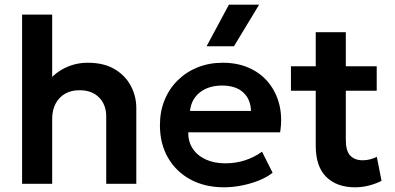

<svg xmlns="http://www.w3.org/2000/svg" viewBox="-20 -782 1679 817"><path d="M74 0V-720H202V-394.5L175.5 -424.5Q208.5 -469 254.5 -492Q300.5 -515 353.5 -515Q422.5 -515 468.2 -487.5Q514 -460 537 -416Q560 -372 560 -323V0H432V-286.5Q432 -336 401.8 -367Q371.5 -398 319 -398Q284 -398.5 257.5 -383.5Q231 -368.5 216.5 -340.8Q202 -313 202 -276V0Z M933.5 15Q852 15 790.5 -18.2Q729 -51.5 694.8 -111Q660.5 -170.5 660.5 -249.5Q660.5 -307.5 680.2 -356Q700 -404.5 736.2 -440.2Q772.5 -476 821.2 -495.5Q870 -515 928 -515Q991 -515 1040.5 -492.8Q1090 -470.5 1122.8 -430.2Q1155.5 -390 1168.8 -336.2Q1182 -282.5 1172 -219H781Q780.5 -179.5 799.8 -150Q819 -120.5 854.8 -103.8Q890.5 -87 939 -87Q982 -87 1021.5 -99.5Q1061 -112 1095 -136.5L1140 -47Q1116.5 -28 1081.5 -14Q1046.5 0 1007.8 7.5Q969 15 933.5 15ZM788.5 -310H1048Q1046.5 -360.5 1014.5 -389.2Q982.5 -418 925 -418Q868 -418 831 -389.2Q794 -360.5 788.5 -310ZM859 -585 954 -762H1082.5L975.5 -585Z M1490.5 15Q1413.5 15 1368.5 -29Q1323.5 -73 1323.5 -162V-645H1451.5V-500H1583V-396H1451.5V-187.5Q1451.5 -139.5 1470.5 -119.8Q1489.5 -100 1523 -100Q1540 -100 1555.2 -104Q1570.5 -108 1583.5 -114.5L1603.5 -12.5Q1581.5 -1 1552 7Q1522.5 15 1490.5 15ZM1218 -396V-500H1338V-396Z"/></svg>

Font: Geologica Medium
Style: Regular
Weight: 500
Designer: Sindre Bremnes, Frode Helland
Foundry: Monokrom Skriftforlag AS
Version: Version 1.010;gftools[0.9.28]